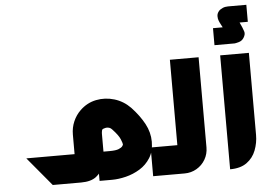

<svg xmlns="http://www.w3.org/2000/svg" viewBox="-58 -966 1491 1046"><g transform="rotate(-5 688.0 -443.0)"><path d="M738 0V-157H766V0ZM207 0V-157H341Q336 -153 331.5 -148.5Q327 -144 322 -139V-264Q322 -302 336.5 -335.5Q351 -369 376 -393Q414 -430 464 -440Q514 -450 564 -435Q614 -420 652 -381Q696 -334 721.5 -286.5Q747 -239 747 -188Q747 -136 724.5 -100Q702 -64 666 -42Q630 -20 589.5 -10Q549 0 513 0H445V-157H513Q548 -157 563.5 -163.5Q579 -170 584 -177Q589 -184 589 -187Q589 -193 580 -215.5Q571 -238 538 -273Q531 -281 523 -283.5Q515 -286 507.5 -285.5Q500 -285 493 -282Q484 -281 482 -271.5Q480 -262 480 -254V-156Q480 -116 468 -80.5Q456 -45 427 -22.5Q398 0 344 0ZM189 0 58 -157H207L338 0Z M747 0V-157H902Q898 -153 893.5 -148.5Q889 -144 884 -139V-624H1041V-131Q1041 -95 1023.5 -65Q1006 -35 976 -17.5Q946 0 910 0Z M1133 -682V-775H1186L1172 -802Q1172 -802 1167.5 -812.5Q1163 -823 1163 -838Q1163 -853 1175 -867Q1182 -874 1195 -880Q1208 -886 1225 -886H1325V-793H1280L1293 -764Q1296 -757 1301 -742Q1306 -727 1294 -708Q1284 -692 1266 -687Q1248 -682 1243 -682Z M1159 -1V-624H1316V-175Q1316 -132 1300.5 -91.5Q1285 -51 1250.5 -26Q1216 -1 1159 -1Z"/></g></svg>

Font: Mada ExtraBold
Style: Regular
Weight: 800
Designer: Khaled Hosny
Version: Version 1.5